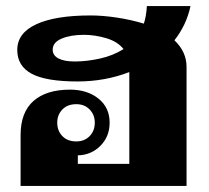

<svg xmlns="http://www.w3.org/2000/svg" viewBox="-20 -614 691 634"><path d="M596 -393V0H48V-168Q48 -243 90.5 -280.5Q133 -318 211 -318Q268 -318 305 -288.5Q342 -259 342 -209Q342 -163 311.5 -132.5Q281 -102 237 -101V-73H407V-376Q327 -345 236 -345Q132 -345 84.5 -370.5Q37 -396 37 -449Q37 -505 100 -534Q163 -563 279 -563Q319 -563 365.5 -556Q412 -549 455 -536Q463 -560 465 -594H609Q596 -532 556 -481Q596 -443 596 -393ZM388 -452Q368 -477 330.5 -488Q293 -499 257 -499Q213 -499 183.5 -486.5Q154 -474 154 -450Q154 -431 173 -421Q192 -411 227 -411Q266 -411 309.5 -420.5Q353 -430 388 -452ZM232 -147Q259 -147 276 -164.5Q293 -182 293 -209Q293 -235 276 -252.5Q259 -270 232 -270Q203 -270 186 -252.5Q169 -235 169 -209Q169 -182 186 -164.5Q203 -147 232 -147Z"/></svg>

Font: Taviraj ExtraBold
Style: Regular
Weight: 800
Designer: Katatrad Team
Foundry: CadsonDemak
Version: Version 1.001